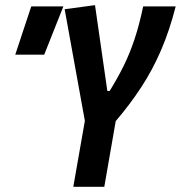

<svg xmlns="http://www.w3.org/2000/svg" viewBox="-20 -718 695 738"><path d="M261.7 0 306.2 -253.4 228.5 -682.6 345.2 -698.2 392.6 -368.2H401.4Q431.6 -417 455.3 -464.8Q479 -512.7 497.3 -567.9Q515.6 -623 530.3 -693.4H655.3Q631.8 -601.1 599.1 -525.1Q566.4 -449.2 522.9 -382.8Q479.5 -316.4 424.8 -252.4L380.9 0ZM38.6 -507.8 100.1 -693.4H223.6L149.9 -507.8Z"/></svg>

Font: CaskaydiaCove NFP SemiBold
Style: Italic
Weight: 600
Italic angle: -10°
Designer: Aaron Bell
Foundry: Saja Typeworks
Version: Version 2111.001; VTT 6.35;Nerd Fonts 3.1.1